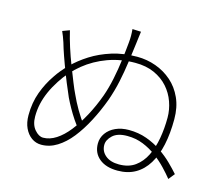

<svg xmlns="http://www.w3.org/2000/svg" viewBox="-107 -912 1215 1054"><g transform="rotate(15 500.0 -385.0)"><path d="M570 -769Q568 -756 565.5 -735Q563 -714 561 -698Q554 -644 546.5 -588.5Q539 -533 527 -476.5Q515 -420 495 -363Q470 -295 438 -234Q406 -173 369.5 -127Q333 -81 290.5 -54.5Q248 -28 201 -28Q170 -28 145.5 -45.5Q121 -63 106.5 -94Q92 -125 92 -167Q92 -238 114 -298Q136 -358 171 -408Q196 -446 235 -485Q274 -524 326 -557Q378 -590 443 -610.5Q508 -631 586 -631Q642 -631 693 -612.5Q744 -594 784 -559Q824 -524 847.5 -472Q871 -420 871 -352Q871 -271 857 -206Q843 -141 814.5 -94.5Q786 -48 743 -23.5Q700 1 642 1Q576 1 538 -30.5Q500 -62 500 -115Q500 -148 519 -174.5Q538 -201 571 -216Q604 -231 646 -231Q701 -231 748 -214Q795 -197 833.5 -170.5Q872 -144 901.5 -115Q931 -86 952 -62L924 -27Q905 -51 877 -80.5Q849 -110 814 -136.5Q779 -163 737 -180Q695 -197 646 -197Q591 -197 563.5 -171.5Q536 -146 536 -117Q536 -81 564 -57.5Q592 -34 641 -34Q696 -34 732.5 -60.5Q769 -87 791 -131.5Q813 -176 823 -233Q833 -290 833 -351Q833 -396 817.5 -440Q802 -484 771 -519Q740 -554 693.5 -575Q647 -596 585 -596Q502 -596 429.5 -569.5Q357 -543 299 -496Q241 -449 200 -385Q176 -348 160.5 -313Q145 -278 137 -243Q129 -208 129 -170Q129 -123 152.5 -95.5Q176 -68 201 -68Q238 -68 274.5 -91.5Q311 -115 344.5 -157.5Q378 -200 408.5 -256.5Q439 -313 463 -379Q480 -427 491.5 -483Q503 -539 510 -594.5Q517 -650 521 -694Q523 -714 523 -732Q523 -750 521 -771ZM191 -676Q201 -633 216.5 -584.5Q232 -536 250 -490Q268 -444 283.5 -405Q299 -366 311 -342Q327 -306 351 -264.5Q375 -223 400 -192L378 -162Q361 -181 343 -208Q325 -235 309 -263.5Q293 -292 281 -317Q267 -348 248.5 -393.5Q230 -439 212.5 -486.5Q195 -534 184 -568Q179 -586 173.5 -602.5Q168 -619 162.5 -633.5Q157 -648 151 -661Z"/></g></svg>

Font: Noto Sans SC ExtraLight
Style: Regular
Weight: 250
Designer: Ryoko NISHIZUKA 西塚涼子 (kana, bopomofo & ideographs); Paul D. Hunt (Latin, Greek & Cyrillic); Sandoll Communications 산돌커뮤니
Foundry: Adobe
Version: Version 2.004-H2;hotconv 1.0.118;makeotfexe 2.5.65603